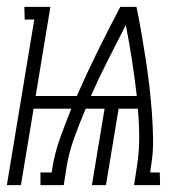

<svg xmlns="http://www.w3.org/2000/svg" viewBox="-32 -540 552 560"><path d="M-12 0 68 -483H40L39 -520H115L72 -260H192Q221 -326 253 -391Q285 -456 319 -520H366Q374 -482 380.5 -444Q387 -406 393 -367.5Q399 -329 403.5 -290Q408 -251 411 -211.5Q414 -172 414.5 -132Q415 -92 408 -52L406 -37H434L435 0H359L367 -52Q374 -95 374 -138Q374 -181 370 -223H314L277 0H236L273 -223H218Q200 -181 184.5 -138Q169 -95 162 -52L154 0H86V-37H119L121 -52Q128 -95 143.5 -138Q159 -181 176 -223H66L29 0ZM233 -260H367Q361 -312 353 -364Q345 -416 335 -467Q309 -416 282.5 -364Q256 -312 233 -260Z"/></svg>

Font: Iosevka Curly Slab Extralight
Style: Italic
Weight: 200
Italic angle: -9°
Monospace: yes
Designer: Belleve Invis
Foundry: Belleve Invis
Version: Version 22.1.2; ttfautohint (v1.8.4)